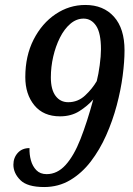

<svg xmlns="http://www.w3.org/2000/svg" viewBox="-20 -744 535 774"><path d="M158 10Q90 10 62 -18Q34 -46 34 -80Q34 -108 51.5 -127.5Q69 -147 99 -147Q98 -122 104.5 -98Q111 -74 126.5 -58Q142 -42 168 -42Q211 -42 244.5 -79Q278 -116 304.5 -183.5Q331 -251 356 -343Q333 -317 300 -296Q267 -275 222 -275Q155 -275 118.5 -319.5Q82 -364 82 -433Q82 -519 115.5 -584.5Q149 -650 204 -687Q259 -724 324 -724Q397 -724 439.5 -676.5Q482 -629 482 -541Q482 -496 474.5 -438.5Q467 -381 450.5 -319Q434 -257 408 -198.5Q382 -140 346 -93Q310 -46 263 -18Q216 10 158 10ZM255 -332Q294 -332 323 -359Q352 -386 370 -417Q377 -444 382 -481.5Q387 -519 387 -545Q387 -611 367.5 -640Q348 -669 317 -669Q288 -669 263.5 -648Q239 -627 221.5 -592Q204 -557 194.5 -515.5Q185 -474 185 -432Q185 -383 204 -357.5Q223 -332 255 -332Z"/></svg>

Font: Noto Serif Tamil Condensed Medium
Style: Italic
Weight: 500
Width: 3
Italic angle: -12°
Designer: Indian Type Foundry, Tom Grace, and the Monotype Design Team
Foundry: Monotype Imaging Inc.
Version: Version 2.003; ttfautohint (v1.8.4.7-5d5b)